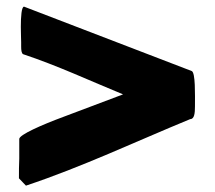

<svg xmlns="http://www.w3.org/2000/svg" viewBox="-20 -549 659 589"><path d="M578.1 -222.7C578.1 -258.8 579.9 -326.2 568.1 -331.1L53.8 -528.6C46 -528.6 43.9 -498 43.9 -466.8C43.9 -446.3 44.9 -427.7 44.9 -419.9V-406.3C44.9 -395.5 45.9 -385.7 50.8 -382.8C156.3 -347.7 256.2 -301.1 357.5 -259.5L176.8 -191.4C105.5 -165 40 -135.7 39.1 -123V-62.5C38.1 -43 38.1 -22.5 38.1 -2L59.6 20.5C232.5 -37.1 396.5 -114.9 563.5 -183.6C576.4 -183.6 578.1 -202.1 578.1 -222.7Z"/></svg>

Font: Bowlby One SC
Style: Regular
Weight: 400
Width: 1
Version: Version 1.2